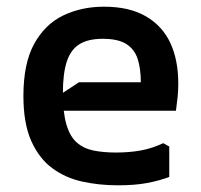

<svg xmlns="http://www.w3.org/2000/svg" viewBox="-20 -542 600 574"><path d="M50 -255Q50 -353 82.5 -411.5Q115 -470 169.5 -496Q224 -522 291 -522Q367 -522 416.5 -493Q466 -464 489.5 -413Q513 -362 513 -292Q513 -271 511 -252Q509 -233 506 -211H126V-237L216 -296H401Q401 -337 391.5 -366Q382 -395 357.5 -410.5Q333 -426 287 -426Q243 -426 217 -409.5Q191 -393 179.5 -357.5Q168 -322 168 -263Q168 -206 178.5 -170Q189 -134 209.5 -116Q230 -98 259.5 -92Q289 -86 327 -86Q366 -86 400 -92Q434 -98 468 -114L486 -104V-13Q457 -2 420.5 5Q384 12 332 12Q277 12 226.5 1Q176 -10 136.5 -39Q97 -68 73.5 -120.5Q50 -173 50 -255Z"/></svg>

Font: AR One Sans SemiBold
Style: Regular
Weight: 600
Designer: Niteesh Yadav
Foundry: Niteesh Yadav
Version: Version 1.001;gftools[0.9.33]